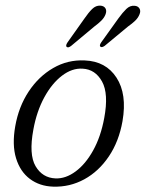

<svg xmlns="http://www.w3.org/2000/svg" viewBox="-20 -671 530 699"><path d="M288.5 -451Q365.5 -448 404.2 -388.2Q443 -328.5 426 -230Q413 -156 376.2 -101.5Q339.5 -47 286.8 -18.2Q234 10.5 173.5 8.5Q124.5 7 89 -19.5Q53.5 -46 38.5 -94.8Q23.5 -143.5 35.5 -211.5Q48 -282.5 84.2 -337.5Q120.5 -392.5 173.5 -423.2Q226.5 -454 288.5 -451ZM182 -21.5Q219 -20 255.2 -46.8Q291.5 -73.5 319.2 -123.5Q347 -173.5 359.5 -241.5Q376 -330 351.5 -374.2Q327 -418.5 281 -421Q242.5 -423.5 205.8 -395.5Q169 -367.5 141.2 -316.5Q113.5 -265.5 101.5 -199.5Q84.5 -108.5 109.5 -66Q134.5 -23.5 182 -21.5ZM287 -603Q302 -625 315.5 -638.2Q329 -651.5 345.5 -650.5Q358.5 -649.5 363.8 -640.8Q369 -632 364.5 -619.5Q360 -607 349.2 -596.2Q338.5 -585.5 323.5 -574.5L238.5 -503.5Q227.5 -495.5 222.5 -500.5Q218 -505 226 -517ZM411 -604Q426.5 -625.5 440 -638.5Q453.5 -651.5 470 -650Q482.5 -649 487.8 -640Q493 -631 488 -619Q483 -606 472 -595.5Q461 -585 446 -574.5L361 -504Q350 -496.5 345 -501.5Q341 -506 349 -517.5Z"/></svg>

Font: Fraunces 72pt S050 Light
Style: Italic
Weight: 300
Italic angle: -16°
Version: Version 1.000; ttfautohint (v1.8.3)